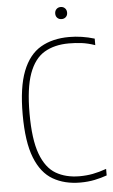

<svg xmlns="http://www.w3.org/2000/svg" viewBox="-61 -948 586 997"><g transform="rotate(-5 232.5 -449.5)"><path d="M317 9Q235 9 174.8 -25.8Q114.5 -60.5 81.8 -143Q49 -225.5 49 -369Q49 -510.5 81.5 -593.8Q114 -677 175.5 -713Q237 -749 324 -749Q390 -749 456 -729V-695Q418.5 -708 386.2 -712Q354 -716 320 -716Q244.5 -716 192 -684.8Q139.5 -653.5 112.2 -578.2Q85 -503 85 -371Q85 -235.5 113 -160Q141 -84.5 192.8 -54.2Q244.5 -24 316 -24Q352 -24 385 -30.2Q418 -36.5 456 -50V-16Q427 -5.5 392 1.8Q357 9 317 9ZM294 -845Q280.5 -845 271.8 -853.5Q263 -862 263 -876Q263 -890.5 271.8 -899.2Q280.5 -908 294 -908Q307.5 -908 316.2 -899.2Q325 -890.5 325 -876Q325 -862 316.2 -853.5Q307.5 -845 294 -845Z"/></g></svg>

Font: Encode Sans Cnd Th
Style: Regular
Weight: 100
Width: 3
Designer: Multiple Designers
Foundry: Impallari Type
Version: Version 3.002; ttfautohint (v1.8.3) -l 8 -r 50 -G 200 -x 14 